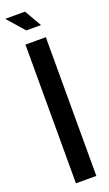

<svg xmlns="http://www.w3.org/2000/svg" viewBox="-175 -923 543 956"><g transform="rotate(-20 96.5 -445.0)"><path d="M102 -890 154 -800H76L-3 -890ZM48 -735H156V0H48Z"/></g></svg>

Font: League Gothic
Style: Regular
Weight: 400
Designer: The League of Moveable Type
Version: Version 1.560;PS 001.560;hotconv 1.0.56;makeotf.lib2.0.21325